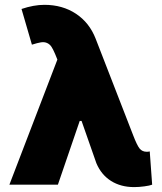

<svg xmlns="http://www.w3.org/2000/svg" viewBox="-20 -757 662 787"><path d="M529.8 9.9Q475.1 9.9 435 -15.4Q394.9 -40.8 375 -88.1L314.3 -261.4H306.8L217.3 0H18.5L215.2 -512.8L206 -535.5Q197.4 -555.8 190.5 -565.9Q183.6 -576 172.8 -580.8Q161.9 -585.6 148.1 -583.5Q134.2 -581.3 110.8 -573.9L68.2 -720.2Q118.3 -737.2 161.9 -737.2Q236.2 -737.2 291.4 -700.6Q346.6 -664.1 372.2 -598L525.6 -203.1Q541.9 -160.5 552.6 -147.7Q563.2 -134.9 581.7 -134.9Q588.4 -134.9 593.8 -136.4L603.7 0Q593.8 3.9 571.6 6.9Q549.4 9.9 529.8 9.9Z"/></svg>

Font: Karasuma Gothic
Style: Black
Weight: 900
Designer: Rasmus Andersson / Ryoko Nishizuka
Foundry: Genbu
Version: Version 1.00